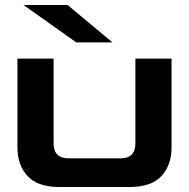

<svg xmlns="http://www.w3.org/2000/svg" viewBox="-20 -750 758 770"><path d="M219 0Q131 0 90.5 -44Q50 -88 50 -158V-515H195V-175Q195 -115 255 -115H463Q523 -115 523 -175V-515H668V-158Q668 -88 627.5 -44Q587 0 499 0ZM286 -580 74 -730H251L431 -580Z"/></svg>

Font: Zen Dots
Style: Regular
Weight: 400
Designer: Yoshimichi Ohira
Foundry: A-1 Corp ZenFonts
Version: Version 1.000; ttfautohint (v1.8.3)